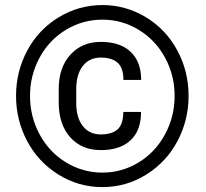

<svg xmlns="http://www.w3.org/2000/svg" viewBox="-20 -741 826 771"><path d="M546.4 -291.5Q546.4 -216.8 504.2 -177.5Q461.9 -138.2 384.8 -138.2Q308.1 -138.2 262 -189.7Q215.8 -241.2 215.8 -330.1V-383.8Q215.8 -469.7 262.5 -521.2Q309.1 -572.8 384.8 -572.8Q462.9 -572.8 504.9 -532.7Q546.9 -492.7 546.9 -419.9H475.6Q475.6 -468.3 452.4 -489Q429.2 -509.8 384.8 -509.8Q338.9 -509.8 312.5 -476.1Q286.1 -442.4 286.1 -382.3V-327.1Q286.1 -268.6 312.5 -234.9Q338.9 -201.2 384.8 -201.2Q429.7 -201.2 452.4 -221.7Q475.1 -242.2 475.1 -291.5ZM100.6 -356Q100.6 -272 139.6 -200.4Q178.7 -128.9 245.8 -88.4Q313 -47.9 391.1 -47.9Q469.2 -47.9 536.1 -88.4Q603 -128.9 642.1 -200.4Q681.2 -272 681.2 -356Q681.2 -439 642.6 -509.8Q604 -580.6 536.9 -621.3Q469.7 -662.1 391.1 -662.1Q313 -662.1 245.6 -621.8Q178.2 -581.5 139.4 -510.3Q100.6 -439 100.6 -356ZM44.4 -356Q44.4 -454.6 90.1 -539.1Q135.7 -623.5 216.6 -672.1Q297.4 -720.7 391.1 -720.7Q484.9 -720.7 565.4 -672.1Q646 -623.5 691.7 -539.1Q737.3 -454.6 737.3 -356Q737.3 -259.8 693.4 -175.8Q649.4 -91.8 568.6 -40.8Q487.8 10.3 391.1 10.3Q294.9 10.3 214.1 -40.3Q133.3 -90.8 88.9 -174.8Q44.4 -258.8 44.4 -356Z"/></svg>

Font: Roboto-ThirdPerson-AD3FC
Style: ThirdPerson-AD3FC
Weight: 400
Designer: Google
Version: Version 2.137; 2017